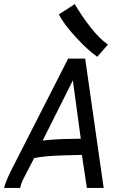

<svg xmlns="http://www.w3.org/2000/svg" viewBox="-36 -923 574 943"><path d="M494.1 -704.1 441.9 -644Q395 -676.8 337.2 -739.5Q279.3 -802.2 252.9 -852.1L331.1 -902.8Q365.7 -843.8 409.2 -788.3Q452.6 -732.9 494.1 -704.1ZM360.8 -241.7 321.8 -528.3 173.3 -231.9Q195.8 -236.8 272.5 -240.2ZM390.6 0 366.2 -162.1Q361.3 -162.1 342 -161.6Q322.8 -161.1 314.7 -160.9Q306.6 -160.6 287.6 -160.2Q268.6 -159.7 258.1 -159.2Q247.6 -158.7 230.5 -158Q213.4 -157.2 201.9 -156Q190.4 -154.8 176.8 -153.6Q163.1 -152.3 152.1 -150.4Q141.1 -148.4 131.8 -146.5L86.4 -59.1Q67.4 -24.4 63 0H-16.1Q-14.2 -9.8 -3.9 -35.4Q6.3 -61 14.6 -77.6L298.8 -635.3H382.3L473.1 0Z"/></svg>

Font: Fantasque Sans Mono
Style: Italic
Weight: 400
Italic angle: -11°
Monospace: yes
Designer: Jany Belluz
Version: Version 1.8.0 ; ttfautohint (v1.8.2)